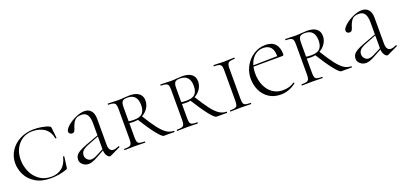

<svg xmlns="http://www.w3.org/2000/svg" viewBox="5 -1143 3802 1817"><g transform="rotate(-20 1906.0 -234.0)"><path d="M464 -451Q471 -448 473 -445Q475 -442 476 -434L487 -331Q487 -328 481.5 -327Q476 -326 475 -330Q461 -400 412.5 -433.5Q364 -467 289 -467Q235 -467 191 -439Q147 -411 122 -361.5Q97 -312 97 -251Q97 -188 122 -130.5Q147 -73 197 -36.5Q247 0 317 0Q380 0 424 -34.5Q468 -69 484 -140Q484 -143 489 -143Q491 -143 493.5 -141.5Q496 -140 496 -139L482 -33Q481 -25 479 -22Q477 -19 468 -15Q391 12 308 12Q214 12 153 -26Q92 -64 64.5 -121Q37 -178 37 -236Q37 -304 73 -360Q109 -416 172 -448Q235 -480 312 -480Q350 -480 393.5 -472.5Q437 -465 464 -451Z M905 8Q889 8 874 -15Q859 -38 859 -74V-337Q859 -398 840.5 -426Q822 -454 781 -454Q731 -454 709.5 -425.5Q688 -397 675 -351Q670 -336 663 -327Q656 -318 641 -318Q627 -318 618 -326.5Q609 -335 609 -346Q609 -369 644 -400.5Q679 -432 729 -454.5Q779 -477 820 -477Q861 -477 885.5 -449.5Q910 -422 910 -367V-108Q910 -73 922 -56Q934 -39 955 -39Q977 -39 1010 -54H1012Q1016 -54 1017.5 -49.5Q1019 -45 1015 -43L912 6Q908 8 905 8ZM608 -61Q608 -87 619 -105Q630 -123 657.5 -139Q685 -155 736 -174L864 -221L866 -211L742 -163Q702 -146 686.5 -128Q671 -110 671 -85Q671 -61 688 -43Q705 -25 727 -25Q752 -25 783 -41L873 -87L875 -76L790 -29Q755 -9 732 -1Q709 7 690 7Q656 7 632 -14.5Q608 -36 608 -61Z M1259 0Q1232 0 1217 -1L1156 -2L1098 -1Q1082 0 1053 0Q1051 0 1051 -6Q1051 -12 1053 -12Q1088 -12 1104 -17Q1120 -22 1126 -36.5Q1132 -51 1132 -81V-387Q1132 -417 1126 -431Q1120 -445 1104 -450.5Q1088 -456 1054 -456Q1052 -456 1052 -462Q1052 -468 1054 -468L1099 -467Q1135 -465 1156 -465Q1175 -465 1190 -466Q1205 -467 1215 -468Q1247 -471 1273 -471Q1334 -471 1366.5 -446Q1399 -421 1399 -374Q1399 -333 1376 -298Q1353 -263 1313.5 -242.5Q1274 -222 1226 -222Q1194 -222 1171 -226L1170 -246Q1195 -239 1233 -239Q1296 -239 1321 -266.5Q1346 -294 1346 -347Q1346 -458 1246 -458Q1206 -458 1194 -441Q1182 -424 1182 -385V-81Q1182 -50 1187.5 -36Q1193 -22 1208.5 -17Q1224 -12 1259 -12Q1262 -12 1262 -6Q1262 0 1259 0ZM1554 0H1449Q1430 0 1381 -62Q1332 -124 1265 -232L1311 -253Q1370 -157 1409 -106.5Q1448 -56 1481.5 -34Q1515 -12 1554 -12Q1556 -12 1556 -6Q1556 0 1554 0Z M1789 0Q1762 0 1747 -1L1686 -2L1628 -1Q1612 0 1583 0Q1581 0 1581 -6Q1581 -12 1583 -12Q1618 -12 1634 -17Q1650 -22 1656 -36.5Q1662 -51 1662 -81V-387Q1662 -417 1656 -431Q1650 -445 1634 -450.5Q1618 -456 1584 -456Q1582 -456 1582 -462Q1582 -468 1584 -468L1629 -467Q1665 -465 1686 -465Q1705 -465 1720 -466Q1735 -467 1745 -468Q1777 -471 1803 -471Q1864 -471 1896.5 -446Q1929 -421 1929 -374Q1929 -333 1906 -298Q1883 -263 1843.5 -242.5Q1804 -222 1756 -222Q1724 -222 1701 -226L1700 -246Q1725 -239 1763 -239Q1826 -239 1851 -266.5Q1876 -294 1876 -347Q1876 -458 1776 -458Q1736 -458 1724 -441Q1712 -424 1712 -385V-81Q1712 -50 1717.5 -36Q1723 -22 1738.5 -17Q1754 -12 1789 -12Q1792 -12 1792 -6Q1792 0 1789 0ZM2084 0H1979Q1960 0 1911 -62Q1862 -124 1795 -232L1841 -253Q1900 -157 1939 -106.5Q1978 -56 2011.5 -34Q2045 -12 2084 -12Q2086 -12 2086 -6Q2086 0 2084 0Z M2326 -12Q2329 -12 2329 -6Q2329 0 2326 0Q2299 0 2284 -1L2222 -2L2163 -1Q2147 0 2119 0Q2117 0 2117 -6Q2117 -12 2119 -12Q2154 -12 2170 -17Q2186 -22 2191.5 -36.5Q2197 -51 2197 -81V-387Q2197 -417 2191.5 -431Q2186 -445 2169.5 -450.5Q2153 -456 2119 -456Q2117 -456 2117 -462Q2117 -468 2119 -468L2163 -467Q2201 -465 2222 -465Q2247 -465 2285 -467L2326 -468Q2329 -468 2329 -462Q2329 -456 2326 -456Q2293 -456 2277 -450Q2261 -444 2255 -429.5Q2249 -415 2249 -385V-81Q2249 -50 2254.5 -36Q2260 -22 2275.5 -17Q2291 -12 2326 -12Z M2405 -225Q2405 -294 2437.5 -352.5Q2470 -411 2525 -445.5Q2580 -480 2644 -480Q2709 -480 2741.5 -443.5Q2774 -407 2774 -343Q2774 -326 2762 -326H2713Q2714 -333 2714 -347Q2714 -402 2689 -431Q2664 -460 2614 -460Q2571 -460 2536.5 -435.5Q2502 -411 2482 -365.5Q2462 -320 2462 -258Q2462 -191 2485.5 -137Q2509 -83 2553 -51.5Q2597 -20 2656 -20Q2726 -20 2772 -54H2773Q2776 -54 2778.5 -50.5Q2781 -47 2779 -44Q2708 12 2624 12Q2554 12 2504.5 -21.5Q2455 -55 2430 -109Q2405 -163 2405 -225ZM2448 -337 2725 -342V-326L2449 -325Z M3046 0Q3019 0 3004 -1L2943 -2L2885 -1Q2869 0 2840 0Q2838 0 2838 -6Q2838 -12 2840 -12Q2875 -12 2891 -17Q2907 -22 2913 -36.5Q2919 -51 2919 -81V-387Q2919 -417 2913 -431Q2907 -445 2891 -450.5Q2875 -456 2841 -456Q2839 -456 2839 -462Q2839 -468 2841 -468L2886 -467Q2922 -465 2943 -465Q2962 -465 2977 -466Q2992 -467 3002 -468Q3034 -471 3060 -471Q3121 -471 3153.5 -446Q3186 -421 3186 -374Q3186 -333 3163 -298Q3140 -263 3100.5 -242.5Q3061 -222 3013 -222Q2981 -222 2958 -226L2957 -246Q2982 -239 3020 -239Q3083 -239 3108 -266.5Q3133 -294 3133 -347Q3133 -458 3033 -458Q2993 -458 2981 -441Q2969 -424 2969 -385V-81Q2969 -50 2974.5 -36Q2980 -22 2995.5 -17Q3011 -12 3046 -12Q3049 -12 3049 -6Q3049 0 3046 0ZM3341 0H3236Q3217 0 3168 -62Q3119 -124 3052 -232L3098 -253Q3157 -157 3196 -106.5Q3235 -56 3268.5 -34Q3302 -12 3341 -12Q3343 -12 3343 -6Q3343 0 3341 0Z M3699 8Q3683 8 3668 -15Q3653 -38 3653 -74V-337Q3653 -398 3634.5 -426Q3616 -454 3575 -454Q3525 -454 3503.5 -425.5Q3482 -397 3469 -351Q3464 -336 3457 -327Q3450 -318 3435 -318Q3421 -318 3412 -326.5Q3403 -335 3403 -346Q3403 -369 3438 -400.5Q3473 -432 3523 -454.5Q3573 -477 3614 -477Q3655 -477 3679.5 -449.5Q3704 -422 3704 -367V-108Q3704 -73 3716 -56Q3728 -39 3749 -39Q3771 -39 3804 -54H3806Q3810 -54 3811.5 -49.5Q3813 -45 3809 -43L3706 6Q3702 8 3699 8ZM3402 -61Q3402 -87 3413 -105Q3424 -123 3451.5 -139Q3479 -155 3530 -174L3658 -221L3660 -211L3536 -163Q3496 -146 3480.5 -128Q3465 -110 3465 -85Q3465 -61 3482 -43Q3499 -25 3521 -25Q3546 -25 3577 -41L3667 -87L3669 -76L3584 -29Q3549 -9 3526 -1Q3503 7 3484 7Q3450 7 3426 -14.5Q3402 -36 3402 -61Z"/></g></svg>

Font: Cormorant Unicase Light
Style: Regular
Weight: 300
Designer: Christian Thalmann (Catharsis Fonts)
Foundry: Catharsis Fonts
Version: Version 4.000